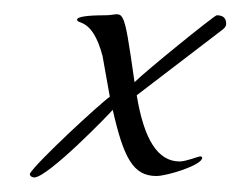

<svg xmlns="http://www.w3.org/2000/svg" viewBox="-20 -320 331 264"><path d="M291 -287C291 -295 287 -299 278 -299C275 -299 181 -223 165 -207C149 -319 151 -299 125 -299C100 -299 86 -297 86 -293C86 -286 107 -296 121 -243L131 -187C118 -178 29 -96 21 -81C21 -78 24 -76 27 -76C46 -76 132 -165 135 -169C150 -103 163 -78 195 -78C210 -78 258 -93 258 -103C258 -104 257 -105 255 -105C253 -105 236 -98 227 -98C197 -98 178 -128 168 -189L287 -280C289 -282 291 -284 291 -287Z"/></svg>

Font: AlexBrush
Style: Regular
Weight: 400
Designer: Robert E. Leuschke
Foundry: Robert E. Leuschke
Version: Version 1.001